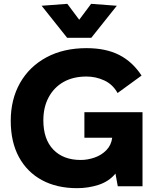

<svg xmlns="http://www.w3.org/2000/svg" viewBox="-20 -971 808 1001"><path d="M420 -386H723V0H594L582 -66Q548 -25 494.5 -7.5Q441 10 382 10Q276 10 198.5 -32Q121 -74 78.5 -152.5Q36 -231 36 -341Q36 -453 84.5 -538.5Q133 -624 222 -672Q311 -720 431 -720Q532 -720 601.5 -684.5Q671 -649 718 -577L593 -486Q568 -531 524 -551.5Q480 -572 431 -572Q361 -572 311 -543.5Q261 -515 233.5 -463.5Q206 -412 206 -344Q206 -245 258 -191Q310 -137 401 -137Q437 -137 473 -149.5Q509 -162 534.5 -188Q560 -214 565 -253H420ZM330 -774 197 -941 331 -951 393 -868 455 -951 589 -941 456 -774Z"/></svg>

Font: Livvic
Style: Bold
Weight: 700
Designer: Jacques Le Bailly, Baron von Fonthausen
Version: Version 1.001; ttfautohint (v1.8.2)